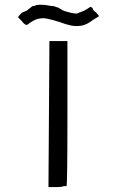

<svg xmlns="http://www.w3.org/2000/svg" viewBox="-20 -763 485 791"><path d="M183.6 -589.8V-593.8H218.8H257.8V-293Q257.8 3.9 253.9 3.9H242.2Q234.4 7.8 214.8 7.8H179.7V3.9ZM199.2 -738.3 222.7 -730.5Q226.6 -726.6 228.5 -726.6Q230.5 -726.6 234.4 -722.7L238.3 -718.8V-722.7Q242.2 -718.8 242.2 -718.8Q277.3 -707 296.9 -707Q304.7 -710.9 316.4 -714.8Q328.1 -718.8 339.8 -726.6L351.6 -734.4H355.5L363.3 -726.6V-722.7L371.1 -714.8Q378.9 -710.9 378.9 -707L386.7 -699.2V-695.3L367.2 -683.6Q332 -656.2 304.7 -656.2Q277.3 -652.3 226.6 -671.9Q164.1 -691.4 152.3 -687.5Q128.9 -687.5 101.6 -668L97.7 -664.1Q89.8 -660.2 89.8 -660.2Q82 -660.2 70.3 -675.8Q54.7 -691.4 54.7 -691.4Q54.7 -695.3 70.3 -710.9L89.8 -718.8L109.4 -734.4Q113.3 -738.3 117.2 -738.3Q125 -738.3 128.9 -742.2Q156.2 -746.1 191.4 -738.3Z"/></svg>

Font: 和音 by 宁静之雨，公众号njzyshare
Style: Regular
Weight: 400
Designer: Steve Matteson
Foundry: Ascender Corporation
Version: Version 6.00;June 8, 2018;FontCreator 11.0.0.2388 32-bit